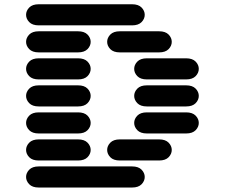

<svg xmlns="http://www.w3.org/2000/svg" viewBox="-20 -881 1040 888"><path d="M159.2 -13.7Q129.9 -13.7 115.2 -28.8Q100.6 -43.9 100.6 -62.5Q100.6 -81.1 115.2 -96.2Q129.9 -111.3 159.2 -111.3H590.8Q620.1 -111.3 634.8 -96.2Q649.4 -81.1 649.4 -62.5Q649.4 -43.9 634.8 -28.8Q620.1 -13.7 590.8 -13.7ZM159.2 -138.7Q129.9 -138.7 115.2 -153.8Q100.6 -168.9 100.6 -187.5Q100.6 -206.1 115.2 -221.2Q129.9 -236.3 159.2 -236.3H340.8Q370.1 -236.3 384.8 -221.2Q399.4 -206.1 399.4 -187.5Q399.4 -168.9 384.8 -153.8Q370.1 -138.7 340.8 -138.7ZM534.2 -138.7Q504.9 -138.7 490.2 -153.8Q475.6 -168.9 475.6 -187.5Q475.6 -206.1 490.2 -221.2Q504.9 -236.3 534.2 -236.3H715.8Q745.1 -236.3 759.8 -221.2Q774.4 -206.1 774.4 -187.5Q774.4 -168.9 759.8 -153.8Q745.1 -138.7 715.8 -138.7ZM159.2 -263.7Q129.9 -263.7 115.2 -278.8Q100.6 -293.9 100.6 -312.5Q100.6 -331.1 115.2 -346.2Q129.9 -361.3 159.2 -361.3H340.8Q370.1 -361.3 384.8 -346.2Q399.4 -331.1 399.4 -312.5Q399.4 -293.9 384.8 -278.8Q370.1 -263.7 340.8 -263.7ZM659.2 -263.7Q629.9 -263.7 615.2 -278.8Q600.6 -293.9 600.6 -312.5Q600.6 -331.1 615.2 -346.2Q629.9 -361.3 659.2 -361.3H840.8Q870.1 -361.3 884.8 -346.2Q899.4 -331.1 899.4 -312.5Q899.4 -293.9 884.8 -278.8Q870.1 -263.7 840.8 -263.7ZM159.2 -388.7Q129.9 -388.7 115.2 -403.8Q100.6 -418.9 100.6 -437.5Q100.6 -456.1 115.2 -471.2Q129.9 -486.3 159.2 -486.3H340.8Q370.1 -486.3 384.8 -471.2Q399.4 -456.1 399.4 -437.5Q399.4 -418.9 384.8 -403.8Q370.1 -388.7 340.8 -388.7ZM659.2 -388.7Q629.9 -388.7 615.2 -403.8Q600.6 -418.9 600.6 -437.5Q600.6 -456.1 615.2 -471.2Q629.9 -486.3 659.2 -486.3H840.8Q870.1 -486.3 884.8 -471.2Q899.4 -456.1 899.4 -437.5Q899.4 -418.9 884.8 -403.8Q870.1 -388.7 840.8 -388.7ZM159.2 -513.7Q129.9 -513.7 115.2 -528.8Q100.6 -543.9 100.6 -562.5Q100.6 -581.1 115.2 -596.2Q129.9 -611.3 159.2 -611.3H340.8Q370.1 -611.3 384.8 -596.2Q399.4 -581.1 399.4 -562.5Q399.4 -543.9 384.8 -528.8Q370.1 -513.7 340.8 -513.7ZM659.2 -513.7Q629.9 -513.7 615.2 -528.8Q600.6 -543.9 600.6 -562.5Q600.6 -581.1 615.2 -596.2Q629.9 -611.3 659.2 -611.3H840.8Q870.1 -611.3 884.8 -596.2Q899.4 -581.1 899.4 -562.5Q899.4 -543.9 884.8 -528.8Q870.1 -513.7 840.8 -513.7ZM159.2 -638.7Q129.9 -638.7 115.2 -653.8Q100.6 -668.9 100.6 -687.5Q100.6 -706.1 115.2 -721.2Q129.9 -736.3 159.2 -736.3H340.8Q370.1 -736.3 384.8 -721.2Q399.4 -706.1 399.4 -687.5Q399.4 -668.9 384.8 -653.8Q370.1 -638.7 340.8 -638.7ZM534.2 -638.7Q504.9 -638.7 490.2 -653.8Q475.6 -668.9 475.6 -687.5Q475.6 -706.1 490.2 -721.2Q504.9 -736.3 534.2 -736.3H715.8Q745.1 -736.3 759.8 -721.2Q774.4 -706.1 774.4 -687.5Q774.4 -668.9 759.8 -653.8Q745.1 -638.7 715.8 -638.7ZM159.2 -763.7Q129.9 -763.7 115.2 -778.8Q100.6 -793.9 100.6 -812.5Q100.6 -831.1 115.2 -846.2Q129.9 -861.3 159.2 -861.3H590.8Q620.1 -861.3 634.8 -846.2Q649.4 -831.1 649.4 -812.5Q649.4 -793.9 634.8 -778.8Q620.1 -763.7 590.8 -763.7Z"/></svg>

Font: Sixtyfour Normal
Style: Regular
Weight: 400
Monospace: yes
Designer: Jens Kutilek
Foundry: Jens Kutilek
Version: Version 2.000